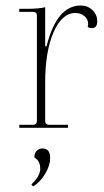

<svg xmlns="http://www.w3.org/2000/svg" viewBox="-20 -464 379 697"><path d="M50 0V-11H100Q114 -11 114 -25V-407Q114 -421 100 -421H50V-432H75Q124 -432 144 -438V-296H149Q186 -444 273 -444Q298 -444 315.5 -427.5Q333 -411 333 -387Q333 -362 314 -362Q303 -362 298 -367Q300 -371 300 -377Q300 -394 286.5 -405.5Q273 -417 253 -417Q204 -416 174 -346Q144 -276 144 -164V-25Q144 -11 158 -11H227V0ZM100 213 94 205Q126 176 126 148Q126 120 105 108Q104 94 112.5 84.5Q121 75 134 75Q162 75 162 109Q162 137 144 167Q126 197 100 213Z"/></svg>

Font: Arapey Thin-Display
Style: Regular
Weight: 100
Designer: Eduardo Rodriguez Tunni
Foundry: Eduardo Rodriguez Tunni
Version: Version 4.000